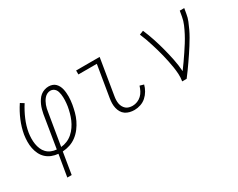

<svg xmlns="http://www.w3.org/2000/svg" viewBox="-92 -956 1985 1598"><g transform="rotate(-30 900.0 -156.5)"><path d="M187 215 222 7Q189 4 160 -7.5Q131 -19 109 -39.5Q87 -60 73.5 -87.5Q60 -115 54 -146Q48 -177 48.5 -209.5Q49 -242 54 -275Q65 -338 91 -400.5Q117 -463 155 -520L189 -499Q155 -446 130 -387.5Q105 -329 95 -269Q91 -242 90.5 -215Q90 -188 94 -162.5Q98 -137 108 -113Q118 -89 135.5 -71Q153 -53 177 -43Q201 -33 228 -31L279 -343Q283 -363 288.5 -383.5Q294 -404 302.5 -423Q311 -442 323 -460.5Q335 -479 351.5 -492.5Q368 -506 389 -513Q410 -520 430 -520Q449 -520 466 -514Q483 -508 495 -496Q507 -484 515 -468.5Q523 -453 527 -435.5Q531 -418 532.5 -400Q534 -382 534 -363.5Q534 -345 532 -326.5Q530 -308 527 -289Q521 -255 512 -221Q503 -187 487.5 -154.5Q472 -122 449.5 -92Q427 -62 397.5 -39.5Q368 -17 333.5 -5.5Q299 6 263 8L229 215ZM270 -31Q299 -33 328 -45Q357 -57 381 -78Q405 -99 423 -125.5Q441 -152 453 -180Q465 -208 473 -237.5Q481 -267 486 -296Q488 -310 489.5 -324.5Q491 -339 491.5 -353Q492 -367 491.5 -381Q491 -395 489 -409Q487 -423 483 -436Q479 -449 471 -459.5Q463 -470 451 -476Q439 -482 425 -482Q409 -482 394 -474.5Q379 -467 368 -454.5Q357 -442 349 -427.5Q341 -413 335.5 -398Q330 -383 326.5 -367.5Q323 -352 321 -337Z M954 8Q931 8 908.5 2.5Q886 -3 868 -15.5Q850 -28 839 -47Q828 -66 823 -88Q818 -110 818.5 -133.5Q819 -157 823 -181L873 -482H696V-520H922L865 -174Q862 -157 861.5 -139.5Q861 -122 864 -105.5Q867 -89 875 -74.5Q883 -60 895 -49.5Q907 -39 924 -34.5Q941 -30 958 -30Q981 -30 1003.5 -39Q1026 -48 1043.5 -64.5Q1061 -81 1072 -102.5Q1083 -124 1090 -147L1128 -136Q1121 -108 1105 -80.5Q1089 -53 1066 -32.5Q1043 -12 1013 -2Q983 8 954 8Z M1415 0Q1421 -35 1419 -68.5Q1417 -102 1412 -135Q1407 -168 1400 -200.5Q1393 -233 1385.5 -265Q1378 -297 1368.5 -328.5Q1359 -360 1349.5 -391Q1340 -422 1329 -452.5Q1318 -483 1305 -513L1343 -528Q1366 -475 1384.5 -419Q1403 -363 1418 -306Q1433 -249 1445 -190.5Q1457 -132 1461 -72Q1484 -103 1506 -134.5Q1528 -166 1549.5 -198Q1571 -230 1591.5 -262.5Q1612 -295 1629.5 -328.5Q1647 -362 1662 -397Q1677 -432 1683 -468L1692 -520H1735L1726 -468Q1721 -436 1708.5 -405Q1696 -374 1681.5 -343.5Q1667 -313 1650 -283.5Q1633 -254 1614.5 -225Q1596 -196 1577 -167.5Q1558 -139 1538.5 -111Q1519 -83 1499 -55Q1479 -27 1458 0Z"/></g></svg>

Font: Iosevka Extralight Extended
Style: Italic
Weight: 200
Width: 7
Italic angle: -9°
Monospace: yes
Designer: Belleve Invis
Foundry: Belleve Invis
Version: Version 32.5.0; ttfautohint (v1.8.4)